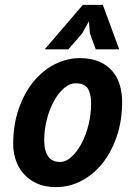

<svg xmlns="http://www.w3.org/2000/svg" viewBox="-20 -752 536 786"><path d="M34 -162Q34 -241 56.5 -306Q79 -371 116.5 -417Q154 -463 203.5 -488.5Q253 -514 307 -514Q355 -514 388 -499Q421 -484 441.5 -459Q462 -434 471 -402Q480 -370 480 -336Q480 -258 458 -193.5Q436 -129 399 -83Q362 -37 313 -11.5Q264 14 210 14Q163 14 130 -1.5Q97 -17 75.5 -42Q54 -67 44 -98.5Q34 -130 34 -162ZM161 -179Q161 -89 226 -89Q250 -89 273 -110Q296 -131 314 -165Q332 -199 342.5 -242Q353 -285 353 -328Q353 -368 339.5 -389.5Q326 -411 289 -411Q265 -411 242 -391Q219 -371 201 -338.5Q183 -306 172 -264Q161 -222 161 -179ZM319 -732H401L468 -550H372L348 -616L344 -665L317 -616L260 -550H163Z"/></svg>

Font: PT Sans
Style: Bold Italic
Weight: 700
Italic angle: -12°
Designer: A.Korolkova, O.Umpeleva, V.Yefimov
Foundry: ParaType Ltd
Version: Version 2.003W OFL